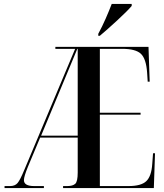

<svg xmlns="http://www.w3.org/2000/svg" viewBox="-20 -951 831 971"><path d="M3 0H202V-10H153Q101 -10 101 -40Q101 -58 121 -107L183 -255H373V-78Q373 -33 360.5 -21.5Q348 -10 320 -10H299V0H758L764 -176H754L750 -122Q746 -60 720 -35Q694 -10 630 -10H485V-371H691V-381H485V-704H598Q666 -704 692.5 -679Q719 -654 724 -584L727 -538H737L731 -714H260V-704H360L103 -92Q82 -41 69 -25.5Q56 -10 31 -10H3ZM188 -265 371 -704H373V-265ZM477 -770H485Q522 -801 573 -848Q624 -895 646 -921V-931H545Q532 -897 514.5 -857Q497 -817 477 -780Z"/></svg>

Font: Noto Serif Display Condensed Semi
Style: Regular
Weight: 600
Width: 3
Designer: Monotype Design Team
Foundry: Monotype Imaging Inc.
Version: Version 1.900